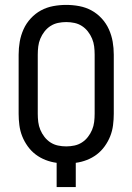

<svg xmlns="http://www.w3.org/2000/svg" viewBox="-20 -763 540 783"><path d="M211 0V-99Q188 -102 166 -110.5Q144 -119 125.5 -133Q107 -147 93 -166.5Q79 -186 70.5 -207.5Q62 -229 59 -252.5Q56 -276 56 -299V-540Q56 -567 60.5 -593Q65 -619 76 -643.5Q87 -668 105.5 -688Q124 -708 147 -720.5Q170 -733 196.5 -738Q223 -743 250 -743Q277 -743 303.5 -738Q330 -733 353 -720.5Q376 -708 394.5 -688Q413 -668 424 -643.5Q435 -619 439.5 -593Q444 -567 444 -540V-299Q444 -276 441 -252.5Q438 -229 429.5 -207.5Q421 -186 407 -166.5Q393 -147 374.5 -133Q356 -119 334 -110.5Q312 -102 289 -99V0ZM250 -166Q267 -166 283.5 -169.5Q300 -173 314 -182Q328 -191 338.5 -204.5Q349 -218 355.5 -233.5Q362 -249 364 -265.5Q366 -282 366 -299V-540Q366 -557 364 -573.5Q362 -590 355.5 -605.5Q349 -621 338.5 -634.5Q328 -648 314 -657Q300 -666 283.5 -669.5Q267 -673 250 -673Q233 -673 216.5 -669.5Q200 -666 186 -657Q172 -648 161.5 -634.5Q151 -621 144.5 -605.5Q138 -590 136 -573.5Q134 -557 134 -540V-299Q134 -282 136 -265.5Q138 -249 144.5 -233.5Q151 -218 161.5 -204.5Q172 -191 186 -182Q200 -173 216.5 -169.5Q233 -166 250 -166Z"/></svg>

Font: Iosevka Curly
Style: Regular
Weight: 400
Monospace: yes
Designer: Belleve Invis
Foundry: Belleve Invis
Version: Version 22.1.2; ttfautohint (v1.8.4)